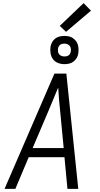

<svg xmlns="http://www.w3.org/2000/svg" viewBox="-20 -1204 640 1224"><path d="M9 0 327 -735H403L479 0H410L391 -202H163L78 0ZM386 -260 364 -490Q360 -529 356.5 -568Q353 -607 351 -646Q335 -607 318.5 -568Q302 -529 286 -490L188 -260ZM391 -795Q369 -795 349 -803Q329 -811 317.5 -827Q306 -843 302.5 -864Q299 -885 302 -907Q305 -922 312.5 -935.5Q320 -949 332.5 -958.5Q345 -968 360.5 -971.5Q376 -975 391 -975Q405 -975 419 -972Q433 -969 444 -961.5Q455 -954 463.5 -943.5Q472 -933 476 -919.5Q480 -906 480.5 -892Q481 -878 479 -863Q477 -848 469 -834.5Q461 -821 448.5 -811.5Q436 -802 421 -798.5Q406 -795 391 -795ZM391 -844Q398 -844 404.5 -845.5Q411 -847 417 -851Q423 -855 426.5 -861.5Q430 -868 431 -875Q433 -885 431.5 -895Q430 -905 424 -912Q418 -919 409 -922.5Q400 -926 390 -926Q383 -926 376.5 -924.5Q370 -923 364.5 -919Q359 -915 355 -908.5Q351 -902 350 -895Q349 -885 350 -875Q351 -865 357 -858Q363 -851 372 -847.5Q381 -844 391 -844ZM401 -1001 361 -1039 513 -1184 560 -1136Z"/></svg>

Font: Iosevka Aile Light Oblique
Style: Regular
Weight: 300
Italic angle: -9°
Designer: Belleve Invis
Foundry: Belleve Invis
Version: Version 31.1.0; ttfautohint (v1.8.4)